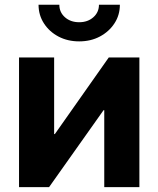

<svg xmlns="http://www.w3.org/2000/svg" viewBox="-20 -773 654 793"><path d="M555.7 0H410.6V-317.9H407.7L182.6 0H58.6V-535.6H203.6V-219.2H206.5L429.2 -535.6H555.7ZM307.1 -602.1Q259.3 -602.1 221.4 -622.1Q183.6 -642.1 161.4 -676.5Q139.2 -710.9 139.2 -753.4H225.1Q225.1 -722.2 248.3 -701.7Q271.5 -681.2 307.1 -681.2Q342.3 -681.2 365.5 -701.7Q388.7 -722.2 388.7 -753.4H475.1Q475.1 -710.9 452.9 -676.8Q430.7 -642.6 392.8 -622.3Q355 -602.1 307.1 -602.1Z"/></svg>

Font: Inter 20pt
Style: Bold
Weight: 700
Version: Version 4.001;git-66647c0bb